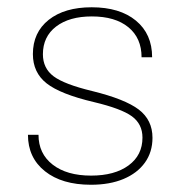

<svg xmlns="http://www.w3.org/2000/svg" viewBox="-20 -508 495 533"><path d="M234.4 -487.8Q159.2 -487.8 115.2 -452.9Q71.3 -418 71.3 -357.9Q71.3 -306.6 109.4 -276.6Q147.5 -246.6 240.7 -224.6Q316.9 -206.5 346.2 -185.1Q375.5 -163.6 375.5 -126Q375.5 -77.1 336.9 -48.8Q298.3 -20.5 232.9 -20.5Q165.5 -20.5 126.2 -51Q86.9 -81.5 86.9 -133.8H57.6Q57.6 -70.3 104.7 -32.7Q151.9 4.9 232.4 4.9Q284.7 4.9 323 -11.2Q361.3 -27.3 382.3 -56.6Q403.3 -85.9 403.3 -125.5Q403.3 -174.8 365.2 -203.9Q327.1 -232.9 235.4 -255.4Q158.7 -273.9 128.9 -296.1Q99.1 -318.4 99.1 -357.4Q99.1 -406.2 135.7 -434.3Q172.4 -462.4 234.9 -462.4Q299.8 -462.4 336.4 -432.4Q373 -402.3 373 -349.1H402.3Q402.3 -413.6 357.4 -450.7Q312.5 -487.8 234.4 -487.8Z"/></svg>

Font: Estedad-FD-VF Thin
Style: Regular
Weight: 100
Designer: Amin Abedi
Version: Version 5.0